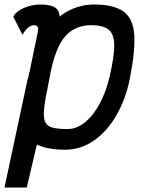

<svg xmlns="http://www.w3.org/2000/svg" viewBox="-27 -652 647 854"><path d="M390 -632Q479 -632 522 -601Q565 -570 570 -498.5Q575 -427 551 -305Q533 -213 491.5 -140.5Q450 -68 391 -27Q332 14 262 14Q234 14 210.5 11Q187 8 169 3Q151 -2 137 -9L92 182H-7L93 -286Q94 -291 95.5 -297.5Q97 -304 100 -313Q101 -316 101.5 -321.5Q102 -327 105 -335L141 -509Q141 -513 141.5 -517Q142 -521 143 -526Q142 -533 137 -536.5Q132 -540 124 -540Q111 -540 97.5 -528.5Q84 -517 73 -497L32 -578Q46 -603 81.5 -617.5Q117 -632 152 -632Q196 -632 216.5 -619.5Q237 -607 238 -578Q260 -596 285.5 -608Q311 -620 337.5 -626Q364 -632 390 -632ZM461 -313Q482 -404 481 -453Q480 -502 455 -521Q430 -540 379 -540Q331 -540 296 -518.5Q261 -497 237.5 -452Q214 -407 199 -335L183 -252Q171 -195 168.5 -160Q166 -125 175 -107.5Q184 -90 208 -84Q232 -78 273 -78Q314 -78 351 -108Q388 -138 416.5 -191Q445 -244 461 -313Z"/></svg>

Font: Victor Mono Thin
Style: Bold Italic
Weight: 700
Italic angle: -12°
Monospace: yes
Version: Version 1.561;gftools[0.9.30]